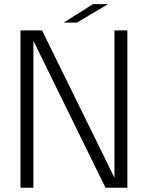

<svg xmlns="http://www.w3.org/2000/svg" viewBox="-20 -880 693 900"><path d="M136.5 0H76V-737.5H177L516.5 -47V-737.5H577V0H474.5L136.5 -689ZM278.5 -774 415.5 -860.5H486L340.5 -774Z"/></svg>

Font: Epilogue Light
Style: Regular
Weight: 300
Designer: Tyler Finck
Foundry: Etcetera Type Co
Version: Version 2.111; ttfautohint (v1.8.3)